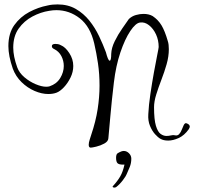

<svg xmlns="http://www.w3.org/2000/svg" viewBox="-20 -609 892 870"><path d="M835 -23Q815 5 789.5 16.5Q764 28 742 28Q721 28 707 20Q696 14 682.5 -1Q669 -16 659.5 -39Q650 -62 652 -92Q654 -133 661.5 -183.5Q669 -234 677.5 -281Q686 -328 692.5 -360Q699 -392 699 -396Q699 -427 687 -453Q675 -479 655.5 -494.5Q636 -510 615 -507Q595 -505 570.5 -468.5Q546 -432 525.5 -371.5Q505 -311 496 -235Q486 -151 480 -82Q474 -13 471 18Q470 32 452.5 41.5Q435 51 416 55.5Q397 60 391 60Q382 60 382 47Q382 37 386.5 23.5Q391 10 393 3Q414 -59 422.5 -114.5Q431 -170 431 -221Q431 -274 424 -321.5Q417 -369 407 -412Q389 -489 341.5 -526Q294 -563 235 -563Q220 -563 203 -560Q164 -554 126.5 -534Q89 -514 64.5 -479.5Q40 -445 40 -393Q40 -354 58 -304Q67 -279 90.5 -259Q114 -239 141.5 -227.5Q169 -216 189 -216Q194 -216 198 -216.5Q202 -217 205 -218Q237 -229 253 -255.5Q269 -282 269 -310Q269 -334 258 -355Q247 -376 225 -387Q215 -391 215 -400Q215 -410 231 -410Q236 -410 242.5 -409Q249 -408 256 -404Q276 -396 294 -368.5Q312 -341 312 -310Q312 -283 299.5 -257.5Q287 -232 269.5 -213.5Q252 -195 236 -189Q220 -183 199 -183Q169 -183 136.5 -197Q104 -211 77.5 -237Q51 -263 38 -298Q28 -327 23 -352.5Q18 -378 18 -400Q18 -458 45 -495.5Q72 -533 112.5 -554.5Q153 -576 195 -584Q207 -587 219 -588Q231 -589 241 -589Q288 -589 323.5 -568.5Q359 -548 385 -515.5Q411 -483 429 -445Q447 -407 460 -372Q464 -356 468.5 -345Q473 -334 477 -334Q484 -334 484 -365Q485 -392 500 -422.5Q515 -453 534 -480Q553 -507 564 -523Q578 -536 596 -541Q614 -546 630 -546Q655 -546 672 -536Q697 -519 712 -494Q727 -469 740 -424Q743 -415 744 -405.5Q745 -396 745 -386Q745 -353 735 -318Q725 -283 711.5 -248Q698 -213 688 -181Q678 -149 678 -123Q678 -67 686.5 -39Q695 -11 708 -2Q721 7 734 7Q745 7 755 4.5Q765 2 772 4Q784 7 791.5 -1Q799 -9 803.5 -21Q808 -33 812.5 -42Q817 -51 823 -51Q840 -46 840 -35Q840 -31 835 -23ZM575 110Q575 130 568 147.5Q561 165 554 180Q552 187 537.5 206.5Q523 226 506 239Q502 241 498 241Q494 241 491.5 239Q489 237 491 235Q513 211 525 190Q537 169 544 137H538Q519 137 512.5 130.5Q506 124 506 106Q506 90 513 85.5Q520 81 530 77Q536 75 541 75Q554 75 564.5 85.5Q575 96 575 110Z"/></svg>

Font: Ingrid Darling
Style: Regular
Weight: 400
Designer: Robert E. Leuschke
Foundry: Robert E. Leuschke
Version: Version 1.010; ttfautohint (v1.8.3)